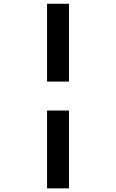

<svg xmlns="http://www.w3.org/2000/svg" viewBox="-20 -865 626 1036"><path d="M233.9 151.4H352.1V-268.6H233.9ZM233.9 -424.8H352.1V-844.7H233.9Z"/></svg>

Font: Cascadia Code NF SemiBold
Style: Regular
Weight: 600
Monospace: yes
Designer: Aaron Bell
Foundry: Saja Typeworks
Version: Version 2404.023